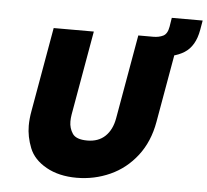

<svg xmlns="http://www.w3.org/2000/svg" viewBox="-55 -863 1003 929"><g transform="rotate(5 446.0 -398.5)"><path d="M372 -705 300 -296Q297 -278 297 -262Q297 -229 314.5 -203Q332 -177 386 -177Q440 -177 473 -208.5Q506 -240 516 -296L588 -705H784L712 -296Q695 -199 642 -130.5Q589 -62 512.5 -27.5Q436 7 350 7Q264 7 202.5 -27.5Q141 -62 119.5 -116.5Q98 -171 98 -224Q98 -258 105 -296L177 -705ZM600 -705H661Q688 -705 708.5 -715Q729 -725 735 -760L742 -804H892L884 -758Q870 -678 818.5 -645.5Q767 -613 682 -613H660Z"/></g></svg>

Font: Fz Poppins ExtBd
Style: Italic
Weight: 800
Italic angle: -10°
Designer: Ninad Kale (Devanagari), Jonny Pinhorn (Latin)
Foundry: Indian Type Foundry
Version: Vit hóa bi Vntype.Com & FontZin.Com